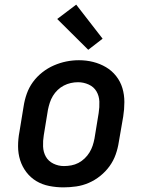

<svg xmlns="http://www.w3.org/2000/svg" viewBox="-20 -801 640 829"><path d="M254 8Q223 8 192.5 2Q162 -4 137 -19Q112 -34 94 -57.5Q76 -81 67 -109.5Q58 -138 58 -169.5Q58 -201 64 -232L82 -342Q86 -369 95.5 -396Q105 -423 122 -446.5Q139 -470 162.5 -488.5Q186 -507 212.5 -518.5Q239 -530 266 -535.5Q293 -541 321 -541Q353 -541 382.5 -533.5Q412 -526 437.5 -511Q463 -496 481.5 -472.5Q500 -449 508.5 -420.5Q517 -392 517 -360.5Q517 -329 512 -298L493 -188Q489 -161 479.5 -134Q470 -107 453 -83.5Q436 -60 413 -41.5Q390 -23 363.5 -11.5Q337 0 309 4Q281 8 254 8ZM256 -84Q272 -84 288 -87Q304 -90 318.5 -97.5Q333 -105 345.5 -117Q358 -129 366.5 -143Q375 -157 380 -172Q385 -187 388 -203L406 -313Q410 -338 409 -362.5Q408 -387 396.5 -406.5Q385 -426 363 -436Q341 -446 317 -446Q301 -446 285.5 -442.5Q270 -439 255.5 -431.5Q241 -424 229 -412.5Q217 -401 208.5 -387Q200 -373 195 -357.5Q190 -342 187 -327L169 -217Q165 -193 166 -168.5Q167 -144 178 -124.5Q189 -105 210.5 -94.5Q232 -84 256 -84Q256 -84 256 -84Q256 -84 256 -84ZM361 -586 227 -719 309 -781 423 -634Z"/></svg>

Font: Iosevka Slab SmBdExObl
Style: Regular
Weight: 600
Width: 7
Italic angle: -9°
Monospace: yes
Designer: Belleve Invis
Foundry: Belleve Invis
Version: Version 11.1.0; ttfautohint (v1.8.3)